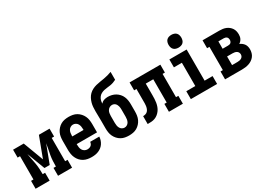

<svg xmlns="http://www.w3.org/2000/svg" viewBox="-17 -1481 3034 2215"><g transform="rotate(-30 1500.0 -373.5)"><path d="M7 0V-105H39V-415H7V-520H149L250 -251L351 -520H493V-415H461V-105H493V0H306V-105H338Q338 -141 340 -177.5Q342 -214 348 -250Q354 -286 362 -322Q370 -358 375 -394L285 -156H215L125 -394Q130 -358 138 -322Q146 -286 152 -250Q158 -214 160 -177.5Q162 -141 162 -105H194V0Z M752 8Q725 8 698 3Q671 -2 647 -15Q623 -28 604.5 -48.5Q586 -69 574.5 -94Q563 -119 558.5 -146Q554 -173 554 -200V-320Q554 -347 558 -374Q562 -401 573.5 -425.5Q585 -450 603.5 -470.5Q622 -491 645.5 -504.5Q669 -518 696 -523Q723 -528 750 -528Q777 -528 804 -523Q831 -518 854.5 -504.5Q878 -491 896.5 -470.5Q915 -450 926.5 -425.5Q938 -401 942 -374Q946 -347 946 -320V-209H675V-200Q675 -181 678 -163Q681 -145 690.5 -129Q700 -113 717 -103.5Q734 -94 752 -94Q765 -94 778 -97.5Q791 -101 801 -109Q811 -117 816.5 -129Q822 -141 823 -154H944Q943 -130 935.5 -107.5Q928 -85 915 -65.5Q902 -46 883.5 -31.5Q865 -17 843.5 -8Q822 1 799 4.5Q776 8 752 8ZM675 -311H825V-320Q825 -338 822 -356.5Q819 -375 810 -391Q801 -407 784.5 -416.5Q768 -426 750 -426Q732 -426 715.5 -416.5Q699 -407 690 -391Q681 -375 678 -356.5Q675 -338 675 -320Z M1250 8Q1223 8 1196 3Q1169 -2 1145.5 -15.5Q1122 -29 1103.5 -49.5Q1085 -70 1073.5 -94.5Q1062 -119 1058 -146Q1054 -173 1054 -200V-294Q1054 -327 1053 -361Q1052 -395 1052 -428Q1052 -456 1054 -484Q1056 -512 1063.5 -538.5Q1071 -565 1084 -590Q1097 -615 1117 -634.5Q1137 -654 1162 -666.5Q1187 -679 1214 -686Q1241 -693 1268.5 -697Q1296 -701 1323.5 -706Q1351 -711 1377.5 -718Q1404 -725 1430 -735V-630Q1411 -620 1390.5 -613Q1370 -606 1348.5 -602.5Q1327 -599 1305.5 -597Q1284 -595 1263 -590Q1242 -585 1222.5 -574.5Q1203 -564 1190 -546.5Q1177 -529 1171 -508Q1165 -487 1165 -465Q1173 -475 1183.5 -482.5Q1194 -490 1206 -494Q1218 -498 1231 -500Q1244 -502 1257 -502Q1283 -502 1309.5 -495.5Q1336 -489 1358.5 -475.5Q1381 -462 1399 -442Q1417 -422 1427.5 -397.5Q1438 -373 1442 -346.5Q1446 -320 1446 -294V-200Q1446 -173 1442 -146Q1438 -119 1426.5 -94.5Q1415 -70 1396.5 -49.5Q1378 -29 1354.5 -15.5Q1331 -2 1304 3Q1277 8 1250 8ZM1250 -97Q1268 -97 1283.5 -106.5Q1299 -116 1307.5 -131.5Q1316 -147 1319 -164.5Q1322 -182 1322 -200V-294Q1322 -305 1321 -317Q1320 -329 1317 -340Q1314 -351 1308.5 -362Q1303 -373 1294.5 -381Q1286 -389 1275 -393Q1264 -397 1252 -397Q1234 -397 1218 -387.5Q1202 -378 1193 -362.5Q1184 -347 1181 -329.5Q1178 -312 1178 -294V-200Q1178 -182 1181 -164.5Q1184 -147 1192.5 -131.5Q1201 -116 1216.5 -106.5Q1232 -97 1250 -97Z M1500 0V-105Q1517 -105 1533.5 -110Q1550 -115 1561.5 -127.5Q1573 -140 1579 -156.5Q1585 -173 1587.5 -190Q1590 -207 1590 -224Q1590 -241 1590 -258V-415H1559V-520H1969V-415H1938V-105H1969V0H1783V-105H1814V-415H1714V-261Q1714 -237 1713 -212Q1712 -187 1708 -163Q1704 -139 1695.5 -115.5Q1687 -92 1673 -72Q1659 -52 1639.5 -36Q1620 -20 1597 -11.5Q1574 -3 1549.5 -1.5Q1525 0 1500 0Z M2075 0V-105H2195V-415H2089V-520H2319V-105H2425V0ZM2250 -585Q2233 -585 2216 -590Q2199 -595 2187 -607Q2175 -619 2170 -636Q2165 -653 2165 -670Q2165 -687 2170 -704Q2175 -721 2187 -733Q2199 -745 2216 -750Q2233 -755 2250 -755Q2267 -755 2284 -750Q2301 -745 2313 -733Q2325 -721 2330 -704Q2335 -687 2335 -670Q2335 -653 2330 -636Q2325 -619 2313 -607Q2301 -595 2284 -590Q2267 -585 2250 -585Z M2531 0V-105H2562V-415H2531V-520H2755Q2777 -520 2798.5 -517Q2820 -514 2840 -506Q2860 -498 2877 -484.5Q2894 -471 2906 -453Q2918 -435 2923 -414Q2928 -393 2928 -371Q2928 -357 2925.5 -342.5Q2923 -328 2916.5 -315Q2910 -302 2900 -291Q2890 -280 2877 -272Q2894 -265 2909 -253.5Q2924 -242 2934.5 -227Q2945 -212 2949.5 -193.5Q2954 -175 2954 -157Q2954 -133 2947.5 -109.5Q2941 -86 2926.5 -67Q2912 -48 2892 -34.5Q2872 -21 2849.5 -13.5Q2827 -6 2803 -3Q2779 0 2755 0ZM2683 -320H2755Q2766 -320 2776 -322.5Q2786 -325 2793 -332Q2800 -339 2803.5 -349Q2807 -359 2807 -369Q2807 -379 2803.5 -389Q2800 -399 2792.5 -405.5Q2785 -412 2775 -415Q2765 -418 2755 -418H2683ZM2683 -102H2755Q2769 -102 2782.5 -104.5Q2796 -107 2808 -114Q2820 -121 2826.5 -133Q2833 -145 2833 -159Q2833 -173 2826.5 -185.5Q2820 -198 2808 -205Q2796 -212 2782.5 -214.5Q2769 -217 2755 -217H2683Z"/></g></svg>

Font: Iosevka Curly Slab Extrabold
Style: Regular
Weight: 800
Monospace: yes
Designer: Belleve Invis
Foundry: Belleve Invis
Version: Version 22.1.2; ttfautohint (v1.8.4)